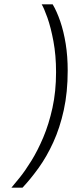

<svg xmlns="http://www.w3.org/2000/svg" viewBox="-20 -732 364 882"><path d="M32.5 130Q46.5 114 71.2 83Q96 52 124.5 6Q153 -40 178.8 -100.8Q204.5 -161.5 221 -236.5Q237.5 -311.5 237.5 -400.5Q237.5 -478 225.5 -542.2Q213.5 -606.5 197.8 -650.8Q182 -695 171.5 -712H222Q241 -680 256.8 -634Q272.5 -588 281.8 -530.8Q291 -473.5 291 -408Q291 -308 273 -226.2Q255 -144.5 225 -78.8Q195 -13 158 38.5Q121 90 83.5 130Z"/></svg>

Font: Overpass ExtraLight
Style: Italic
Weight: 250
Italic angle: -10°
Designer: Delve Withrington, Dave Bailey, Thomas Jockin
Foundry: Delve Fonts LLC
Version: Version 4.000